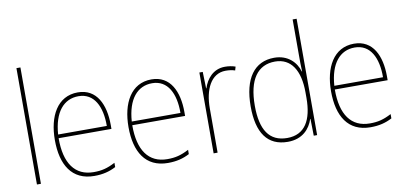

<svg xmlns="http://www.w3.org/2000/svg" viewBox="-71 -992 2619 1235"><g transform="rotate(-10 1238.5 -375.0)"><path d="M110 0V-760H84V0Z M445 -538C311 -538 247 -416 247 -261C247 -100 311 10 458 10C514 10 557 -1 599 -23V-51C547 -24 511 -15 458 -15C336 -15 272 -105 273 -269H618V-295C618 -427 569 -538 445 -538ZM445 -513C547 -513 593 -420 592 -293H274C284 -438 349 -513 445 -513Z M926 -538C792 -538 728 -416 728 -261C728 -100 792 10 939 10C995 10 1038 -1 1080 -23V-51C1028 -24 992 -15 939 -15C817 -15 753 -105 754 -269H1099V-295C1099 -427 1050 -538 926 -538ZM926 -513C1028 -513 1074 -420 1073 -293H755C765 -438 830 -513 926 -513Z M1406 -536C1328 -536 1283 -478 1265 -420H1263L1260 -528H1238V0H1264V-290C1264 -410 1309 -510 1406 -510C1430 -510 1449 -507 1467 -501L1474 -525C1454 -532 1431 -536 1406 -536Z M1722 10C1818 10 1868 -48 1888 -110H1890L1892 0H1914V-760H1888V-526C1888 -491 1888 -457 1890 -420H1888C1870 -482 1817 -538 1728 -538C1598 -538 1525 -438 1525 -255C1525 -83 1589 10 1722 10ZM1722 -15C1605 -15 1552 -98 1552 -255C1552 -426 1615 -513 1729 -513C1833 -513 1888 -428 1888 -284V-248C1888 -103 1838 -15 1722 -15Z M2249 -538C2115 -538 2051 -416 2051 -261C2051 -100 2115 10 2262 10C2318 10 2361 -1 2403 -23V-51C2351 -24 2315 -15 2262 -15C2140 -15 2076 -105 2077 -269H2422V-295C2422 -427 2373 -538 2249 -538ZM2249 -513C2351 -513 2397 -420 2396 -293H2078C2088 -438 2153 -513 2249 -513Z"/></g></svg>

Font: Noto Sans Malayalam SemiCondensed Thin
Style: Regular
Weight: 100
Width: 4
Designer: Jelle Bosma - Monotype Design Team
Foundry: Monotype Imaging Inc.
Version: Version 2.104